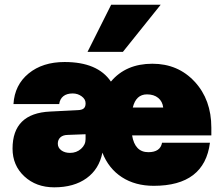

<svg xmlns="http://www.w3.org/2000/svg" viewBox="-20 -780 951 814"><path d="M661.1 -759.8 501 -560.1H351.1L451.2 -759.8ZM631.8 7.8Q553.2 7.8 496.8 -28.8Q440.4 -65.4 414.1 -132.8Q400.4 -63 346.9 -24.4Q293.5 14.2 210 14.2Q133.3 14.2 83.3 -32.2Q33.2 -78.6 33.2 -149.9Q33.2 -299.8 192.9 -307.1L309.1 -313Q327.1 -313.5 335 -320.3Q342.8 -327.1 342.8 -340.8V-342.8Q342.8 -359.4 326.2 -371.6Q309.6 -383.8 288.1 -383.8Q263.2 -383.8 248.5 -372.1Q233.9 -360.4 231 -338.9H37.1Q42 -419.9 101.3 -468.5Q160.6 -517.1 253.9 -517.1Q394 -517.1 450.2 -434.1Q513.7 -509.8 626 -509.8Q734.9 -509.8 805.4 -433.6Q876 -357.4 876 -238.8V-206.1H540Q551.8 -134.8 608.9 -134.8Q659.7 -134.8 667 -174.8H870.1Q846.7 7.8 631.8 7.8ZM603 -379.9Q556.6 -379.9 543 -324.2H671.9Q668.9 -350.1 650.6 -365Q632.3 -379.9 603 -379.9ZM225.1 -170.9Q225.1 -153.8 239.7 -142.8Q254.4 -131.8 276.9 -131.8Q304.2 -131.8 323.5 -148.9Q342.8 -166 342.8 -189.9V-210.9L266.1 -208Q246.6 -207.5 235.8 -197.5Q225.1 -187.5 225.1 -170.9Z"/></svg>

Font: Overused Grotesk Black
Style: Regular
Weight: 900
Version: Version 0.002